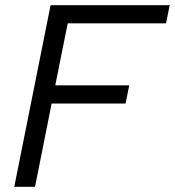

<svg xmlns="http://www.w3.org/2000/svg" viewBox="-20 -720 674 740"><path d="M175 -700H634L620 -630H241L193 -391H478L464 -321H179L115 0H35Z"/></svg>

Font: Albert Sans
Style: Italic
Weight: 400
Italic angle: -11.25°
Designer: Andreas Rasmussen
Foundry: a.Foundry
Version: Version 1.025